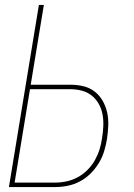

<svg xmlns="http://www.w3.org/2000/svg" viewBox="-20 -755 540 775"><path d="M16 0 137 -735H157L104 -413H264Q291 -413 316.5 -407Q342 -401 362 -385.5Q382 -370 394.5 -348Q407 -326 412.5 -301Q418 -276 417 -249Q416 -222 412 -195Q408 -170 400.5 -145Q393 -120 379 -97Q365 -74 345.5 -54.5Q326 -35 302 -22.5Q278 -10 253 -5Q228 0 203 0ZM39 -18H203Q226 -18 249 -23Q272 -28 293.5 -39.5Q315 -51 333 -69Q351 -87 363 -108.5Q375 -130 382 -152.5Q389 -175 392 -198Q396 -222 397 -246Q398 -270 394 -292.5Q390 -315 379 -335Q368 -355 350.5 -369Q333 -383 310.5 -389Q288 -395 264 -395H101Z"/></svg>

Font: Iosevka Term Curly Th Obl
Style: Regular
Weight: 100
Italic angle: -9°
Designer: Belleve Invis
Foundry: Belleve Invis
Version: Version 32.3.0